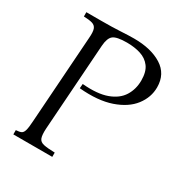

<svg xmlns="http://www.w3.org/2000/svg" viewBox="-160 -784 844 897"><g transform="rotate(30 262.5 -335.0)"><path d="M40 0V-23Q59 -24 68.5 -28.5Q78 -33 82.5 -49Q87 -65 89 -100L121 -565Q124 -600 118.5 -615.5Q113 -631 96.5 -636Q80 -641 50 -642V-665H131Q192 -665 234 -667.5Q276 -670 305 -670Q397 -670 454.5 -634Q512 -598 512 -526Q512 -472 477 -426.5Q442 -381 372.5 -357Q303 -333 201 -342L203 -366Q285 -359 335.5 -377.5Q386 -396 409 -433Q432 -470 432 -517Q432 -564 412.5 -590Q393 -616 360 -626.5Q327 -637 286 -637Q231 -637 212.5 -622.5Q194 -608 191 -565L159 -100Q157 -65 163 -49Q169 -33 189.5 -28.5Q210 -24 250 -23V0Z"/></g></svg>

Font: Bona Nova
Style: Italic
Weight: 400
Italic angle: -4°
Designer: Mateusz Machalski
Foundry: Capitalics
Version: Version 4.001; ttfautohint (v1.8.3)